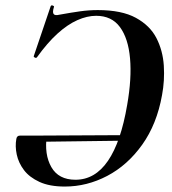

<svg xmlns="http://www.w3.org/2000/svg" viewBox="-20 -673 631 705"><path d="M218 12Q162 12 125 -5Q88 -22 68 -48.5Q48 -75 41.5 -105.5Q35 -136 40 -163Q42 -175 53 -175H152Q142 -106 168.5 -59.5Q195 -13 257 -13Q329 -13 376.5 -82.5Q424 -152 447 -288Q464 -385 457.5 -458.5Q451 -532 420.5 -573.5Q390 -615 333 -615Q300 -615 264 -599Q228 -583 191 -549.5Q154 -516 116 -463Q113 -459 108 -461.5Q103 -464 104 -467L166 -650Q168 -655 174 -652.5Q180 -650 178 -647Q172 -628 177 -621.5Q182 -615 198 -619Q242 -627 274.5 -631.5Q307 -636 339 -636Q427 -636 479 -607.5Q531 -579 554.5 -533Q578 -487 581.5 -432Q585 -377 575 -324Q556 -217 502 -141.5Q448 -66 373.5 -27Q299 12 218 12ZM94 -152 98 -175 482 -177 480 -157Z"/></svg>

Font: Cormorant
Style: Bold Italic
Weight: 700
Italic angle: -10°
Designer: Christian Thalmann (Catharsis Fonts)
Foundry: Catharsis Fonts
Version: Version 4.000